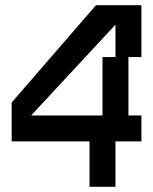

<svg xmlns="http://www.w3.org/2000/svg" viewBox="-20 -720 590 740"><path d="M425 -500H375V-275H100L425 -625ZM25 -175H325V0H425V-175H525V-275H475V-500H525V-700H350L25 -325Z"/></svg>

Font: LS-VG5000 Shifted
Style: Regular
Weight: 400
Designer: Justin Bihan, 2021
Foundry: Justin Bihan, 2021
Version: Version 1.000;Glyphs 3.1.2 (3151)